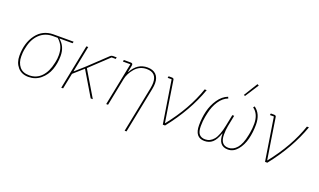

<svg xmlns="http://www.w3.org/2000/svg" viewBox="-91 -1299 3403 2047"><g transform="rotate(20 1610.5 -275.5)"><path d="M547 -487H399V-484Q473 -422 473 -316Q473 -231 446.5 -158Q420 -85 362 -36.5Q304 12 225 12Q147 12 103 -39.5Q59 -91 59 -169Q59 -315 130.5 -410.5Q202 -506 324 -506H551ZM378 -487H322Q234 -487 172.5 -429Q111 -371 91 -269L85 -241Q80 -214 80 -169Q80 -98 117 -52.5Q154 -7 227 -7Q310 -7 365 -64.5Q420 -122 441 -225L445 -244Q452 -275 452 -316Q452 -369 435.5 -409Q419 -449 378 -487Z M929 0 764 -277 652 -178 616 0H595L696 -506H717L658 -210H662L767 -304L968 -494Q981 -506 1000 -506H1040L1036 -487H989L780 -290L953 0Z M1126 0H1105L1202 -487H1117L1121 -506H1199Q1222 -506 1222 -487Q1222 -483 1220 -471L1206 -401H1209Q1271 -518 1387 -518Q1450 -518 1484.5 -483.5Q1519 -449 1519 -386Q1519 -356 1512 -321L1408 200H1387L1491 -320Q1498 -358 1498 -383Q1498 -499 1384 -499Q1304 -499 1251 -437Q1201 -378 1188 -312Z M1773 0H1747L1670 -487H1625L1629 -506H1667Q1687 -506 1690 -490L1729 -238L1763 -24H1766Q1956 -263 2038 -506H2061Q1970 -248 1773 0Z M2566 -742 2466 -587 2451 -594 2548 -751ZM2430 -349 2405 -224Q2396 -178 2396 -124Q2396 -7 2487 -7Q2541 -7 2583 -55.5Q2625 -104 2645 -208L2651 -239Q2660 -289 2660 -341Q2660 -452 2589 -503L2601 -518Q2681 -462 2681 -339Q2681 -253 2661.5 -175.5Q2642 -98 2596.5 -43Q2551 12 2488 12Q2378 12 2378 -128H2375Q2349 -52 2312.5 -20Q2276 12 2222 12Q2112 12 2112 -128Q2112 -211 2130.5 -287.5Q2149 -364 2193 -429Q2237 -494 2300 -518L2308 -501Q2250 -479 2209.5 -418Q2169 -357 2152 -277L2143 -234Q2133 -183 2133 -124Q2133 -60 2156.5 -33.5Q2180 -7 2224 -7Q2280 -7 2320 -55Q2360 -103 2384 -224L2409 -349Z M2933 0H2907L2830 -487H2785L2789 -506H2827Q2847 -506 2850 -490L2889 -238L2923 -24H2926Q3116 -263 3198 -506H3221Q3130 -248 2933 0Z"/></g></svg>

Font: IBM Plex Sans Thin
Style: Italic
Weight: 100
Italic angle: -11.31°
Designer: Mike Abbink, Paul van der Laan, Pieter van Rosmalen
Foundry: Bold Monday
Version: Version 3.0